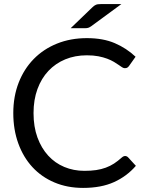

<svg xmlns="http://www.w3.org/2000/svg" viewBox="-20 -911 725 939"><path d="M592 -148Q600 -148 606.5 -141.5L644.5 -100Q600.5 -49 537.8 -20.5Q475 8 386.5 8Q309 8 246 -18.8Q183 -45.5 138.5 -93.8Q94 -142 69.5 -209.5Q45 -277 45 -358Q45 -439 71.2 -506.5Q97.5 -574 145 -622.5Q192.5 -671 258.8 -697.8Q325 -724.5 405 -724.5Q484 -724.5 541.2 -700Q598.5 -675.5 643 -633.5L611.5 -589Q608 -584 603.5 -580.8Q599 -577.5 590.5 -577.5Q584 -577.5 576.8 -582.2Q569.5 -587 559.5 -594Q549.5 -601 536 -609Q522.5 -617 504 -624Q485.5 -631 461 -635.8Q436.5 -640.5 404.5 -640.5Q347 -640.5 299.2 -620.8Q251.5 -601 217 -564.5Q182.5 -528 163.2 -475.5Q144 -423 144 -358Q144 -291 163.2 -238.5Q182.5 -186 215.8 -149.8Q249 -113.5 294.5 -94.5Q340 -75.5 392.5 -75.5Q424.5 -75.5 450 -79.2Q475.5 -83 497.2 -91Q519 -99 537.8 -111.2Q556.5 -123.5 575.5 -140.5Q584 -148 592 -148ZM573.5 -891 426.5 -783Q418 -777 411.5 -775Q405 -773 394.5 -773H325.5L431 -874.5Q436 -879.5 440.2 -882.5Q444.5 -885.5 449 -887.5Q453.5 -889.5 459 -890.2Q464.5 -891 473 -891Z"/></svg>

Font: LatoHex
Style: Regular
Weight: 400
Designer: Lukasz Dziedzic
Foundry: tyPoland Lukasz Dziedzic
Version: Version 1.104; Western+Polish opensource